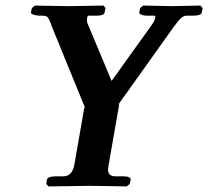

<svg xmlns="http://www.w3.org/2000/svg" viewBox="-20 -667 746 688"><path d="M246.1 -75.2 282.2 -282.2 285.2 -279.8 167 -568.8Q155.3 -603 148.9 -606.9Q143.1 -610.8 132.8 -610.8H118.2Q112.3 -611.3 106.7 -612.5Q101.1 -613.8 95.7 -616.5Q90.3 -619.1 90.8 -622.1L94.2 -638.2L105 -647Q210 -645 223.1 -645L351.1 -647L357.9 -638.2L355 -623Q353 -610.8 326.2 -610.8H296.9Q293.5 -610.8 292 -602.1Q290 -588.4 296.9 -575.2L379.9 -377L522 -575.2Q535.2 -593.8 536.1 -602.1Q537.6 -610.8 534.2 -610.8H502.9Q479 -613.3 479 -622.1L481.9 -638.2L493.2 -647Q585 -645 598.1 -645L698.2 -647L706.1 -638.2L703.1 -623Q701.7 -610.8 669.9 -610.8H648.9Q638.2 -610.8 628.2 -601.8Q618.2 -592.8 601.1 -568.8L403.8 -292L407.2 -293L369.1 -75.2Q367.2 -63.5 367.2 -61Q367.2 -47.4 373.5 -41.3Q379.9 -35.2 395 -35.2H419.9Q449.7 -35.2 448.2 -22.9L444.8 -7.8L434.1 1Q334 -1 295.9 -1L153.8 1L146 -7.8L147.9 -22.9Q150.9 -35.2 181.2 -35.2H207Q238.3 -35.2 246.1 -75.2Z"/></svg>

Font: Linux Libertine G
Style: Semibold Italic
Weight: 600
Italic angle: -11.5°
Designer: Philipp H. Poll
Foundry: Philipp H. Poll
Version: Version 5.1.1